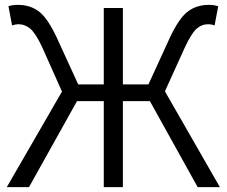

<svg xmlns="http://www.w3.org/2000/svg" viewBox="-20 -765 927 785"><path d="M654.3 -391.6 878.9 0H788.1L592.8 -351.6H482.4V0H404.3V-351.6H294.9L98.6 0H7.8L233.4 -390.6L153.3 -570.3Q126 -628.9 104 -647.5Q82 -666 54.7 -666Q43.9 -666 29.3 -661.1L14.6 -739.3Q29.3 -745.1 52.7 -745.1Q104.5 -745.1 140.1 -717.3Q175.8 -689.5 212.9 -609.4L299.8 -419.9H404.3V-732.4H482.4V-419.9H586.9L673.8 -609.4Q710.9 -689.5 747.1 -717.3Q783.2 -745.1 835 -745.1Q855.5 -745.1 872.1 -739.3L857.4 -661.1Q844.7 -666 832 -666Q804.7 -666 783.7 -647.5Q762.7 -628.9 735.4 -570.3Z"/></svg>

Font: Gen Shin Gothic Normal
Style: Regular
Weight: 300
Designer: [Source Han Sans]
Ryoko NISHIZUKA  (kana & ideographs); Paul D. Hunt (Latin, Greek & Cyrillic); Wenlong ZHANG  (bopomofo
Version: Version 1.002.20150607